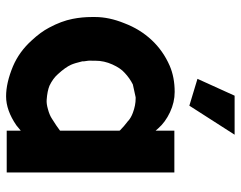

<svg xmlns="http://www.w3.org/2000/svg" viewBox="-98 -672 772 615"><g transform="rotate(90 287.5 -364.0)"><path d="M288 2Q245 2 192 -20Q145 -40 109 -80Q82 -109 68 -136Q47 -175 40 -211Q34 -241 34 -273Q34 -275 34 -278Q34 -280 34 -283Q34 -328 54 -377Q73 -427 107.5 -464Q142 -501 190 -522Q227 -538 274 -538Q307 -538 339 -523Q371 -508 391 -485L398 -477V-537H532V0H398V-45Q386 -35 381 -31Q333 2 288 2ZM176 -242Q182 -217 187 -206Q195 -188 217 -164Q231 -148 254 -137Q271 -130 299 -128Q312 -127 329 -132Q348 -137 360 -145Q384 -160 397 -170L398 -171V-361L397 -363Q385 -375 368 -388H367V-389Q357 -398 341 -404Q317 -413 295 -413Q293 -413 291 -413L250 -404Q230 -394 213 -378Q198 -365 186 -338.5Q174 -312 174 -284Q174 -279 174 -274Q173 -262 176 -247Q176 -247 176 -245ZM318 -585 232 -611 286 -730H411Z"/></g></svg>

Font: Oxford Sans
Style: Bold
Weight: 700
Designer: Matt McInerney, Pablo Impallari, Rodrigo Fuenzalida
Foundry: Matt McInerney, Pablo Impallari, Rodrigo Fuenzalida
Version: Version 3.000g; ttfautohint (v1.5) -l 8 -r 28 -G 28 -x 14 -D